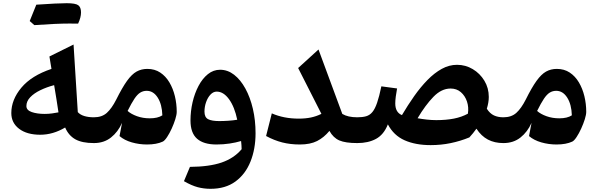

<svg xmlns="http://www.w3.org/2000/svg" viewBox="-20 -889 3707 1193"><path d="M299.8 -460.9 287.1 -538.1 437 -612.3 463.4 -192.4Q478 -175.8 503.9 -168Q529.8 -160.2 563 -160.2H563.5V0H563Q490.2 0 448.2 -23.4Q406.2 -46.9 384.8 -96.7Q309.6 -51.8 230 -51.8Q147.5 -51.8 98.9 -88.6Q50.3 -125.5 50.3 -186.5Q50.3 -269.5 113 -344.5Q175.8 -419.4 299.8 -460.9ZM316.4 -359.9Q270 -347.7 230.7 -328.6Q191.4 -309.6 167.7 -284.7Q144 -259.8 144 -230Q144 -204.1 177.5 -192.6Q210.9 -181.2 257.8 -181.2Q281.2 -181.2 303.7 -184.3Q326.2 -187.5 343.3 -190.9Q336.9 -234.9 330.6 -273.7Q324.2 -312.5 316.4 -359.9ZM411.1 -742.7Q330.1 -742.7 193.4 -732.9L164.6 -758.3Q185.1 -810.1 205.6 -859.9Q339.4 -869.1 394.5 -869.1Q449.7 -869.1 466.6 -856.2Q483.4 -843.3 483.4 -811.8Q483.4 -780.3 465.3 -742.2Z M895.5 -460.9Q941.4 -460.9 975.6 -438.2Q1009.8 -415.5 1032.5 -377.2Q1055.2 -338.9 1066.7 -291.3Q1078.1 -243.7 1078.1 -193.8Q1078.1 -176.8 1069.3 -148.4Q1060.5 -120.1 1046.9 -90.1Q1033.2 -60.1 1018.3 -37.6Q1003.4 -15.1 991.7 -9.3Q953.1 8.8 893.6 8.8Q844.7 8.8 798.8 -4.4Q752.9 -17.6 722.7 -43.5L738.3 -125.5Q713.4 -69.3 669.7 -34.7Q626 0 563.5 0Q553.7 0 548.8 -7.8Q543.9 -15.6 543.9 -36.6V-123.5Q543.9 -144 548.8 -152.1Q553.7 -160.2 563.5 -160.2Q613.3 -160.2 643.8 -187.7Q674.3 -215.3 702.1 -270Q739.3 -344.7 769 -386.2Q798.8 -427.7 828.6 -444.3Q858.4 -460.9 895.5 -460.9ZM891.6 -324.7Q869.6 -324.7 851.6 -313.7Q833.5 -302.7 815.2 -275.4Q796.9 -248 772.9 -199.7Q794.4 -180.2 831.1 -167Q867.7 -153.8 910.6 -153.8Q960.4 -153.8 988.8 -172.4Q986.8 -240.2 960 -282.5Q933.1 -324.7 891.6 -324.7Z M1288.1 284.2Q1246.6 284.2 1208.7 274.2Q1170.9 264.2 1123 236.8L1160.2 147.9Q1281.2 147 1357.7 120.6Q1434.1 94.2 1481.4 38.1Q1481 13.2 1478 -12.7Q1445.3 -2.9 1406.5 2.9Q1367.7 8.8 1324.7 8.8Q1245.1 8.8 1204.3 -27.1Q1163.6 -63 1163.6 -140.6Q1163.6 -197.8 1176.5 -253.7Q1189.5 -309.6 1213.6 -355.2Q1237.8 -400.9 1271.7 -428.2Q1305.7 -455.6 1347.7 -455.6Q1394.5 -455.6 1434.6 -424.6Q1474.6 -393.6 1504.6 -338.9Q1534.7 -284.2 1551.3 -212.9Q1567.9 -141.6 1567.9 -61Q1567.9 36.6 1536.4 115Q1504.9 193.4 1442.9 238.8Q1380.9 284.2 1288.1 284.2ZM1454.1 -145Q1437.5 -225.1 1403.1 -272.5Q1368.7 -319.8 1326.7 -319.8Q1305.2 -319.8 1287.8 -301.3Q1270.5 -282.7 1260.5 -254.2Q1250.5 -225.6 1250.5 -195.3Q1250.5 -160.2 1273.2 -148.4Q1295.9 -136.7 1341.8 -136.7Q1368.7 -136.7 1398.4 -138.7Q1428.2 -140.6 1454.1 -145Z M1977.1 -181.6 1832.5 -466.3 1959 -581.5 2106.9 -181.2Q2141.6 -160.2 2199.7 -160.2H2200.2V0H2199.7Q2126.5 0 2088.6 -16.4Q2050.8 -32.7 2026.9 -75.7Q1992.7 -34.2 1950.2 -12.7Q1907.7 8.8 1843.3 8.8Q1784.2 8.8 1734.1 -3.9Q1684.1 -16.6 1633.3 -43.9L1668.9 -184.6Q1743.2 -151.9 1835.9 -151.9Q1877.4 -151.9 1911.6 -158.9Q1945.8 -166 1977.1 -181.6Z M2819.8 -486.3Q2872.6 -486.3 2917.5 -459.5Q2962.4 -432.6 2989.7 -387.5Q3017.1 -342.3 3017.1 -286.6Q3017.1 -252.9 3004.9 -213.4Q3023.9 -183.6 3049.1 -171.9Q3074.2 -160.2 3107.4 -160.2H3107.9V0H3107.4Q3053.2 0 3011.7 -21.7Q2970.2 -43.5 2940.4 -89.4Q2919.9 -60.5 2896.5 -35.2Q2840.3 -12.2 2780.5 0.2Q2720.7 12.7 2655.8 12.7Q2562 12.7 2494.1 -17.3Q2426.3 -47.4 2390.1 -116.2Q2364.7 -52.2 2316.4 -26.1Q2268.1 0 2200.2 0Q2190.4 0 2185.5 -7.8Q2180.7 -15.6 2180.7 -36.6V-123.5Q2180.7 -144.5 2185.5 -152.3Q2190.4 -160.2 2200.2 -160.2Q2232.4 -160.2 2255.1 -166.7Q2277.8 -173.3 2293.9 -192.9Q2310.1 -212.4 2323.2 -250.7Q2336.4 -289.1 2349.6 -352.5L2447.3 -339.4Q2442.4 -313.5 2439.2 -289.3Q2436 -265.1 2436 -246.6Q2436 -190.4 2477.5 -173.8Q2514.2 -235.8 2553.7 -292Q2593.3 -348.1 2636 -391.8Q2678.7 -435.5 2724.6 -460.9Q2770.5 -486.3 2819.8 -486.3ZM2779.8 -338.9Q2723.1 -338.9 2673.1 -287.4Q2623 -235.8 2574.7 -154.3Q2601.6 -149.4 2632.1 -146Q2662.6 -142.6 2690.9 -142.6Q2752.4 -142.6 2800.5 -152.1Q2848.6 -161.6 2887.2 -182.6Q2893.6 -222.2 2881.6 -258.1Q2869.6 -293.9 2843.5 -316.4Q2817.4 -338.9 2779.8 -338.9Z M3439.9 -460.9Q3485.8 -460.9 3520 -438.2Q3554.2 -415.5 3576.9 -377.2Q3599.6 -338.9 3611.1 -291.3Q3622.6 -243.7 3622.6 -193.8Q3622.6 -176.8 3613.8 -148.4Q3605 -120.1 3591.3 -90.1Q3577.6 -60.1 3562.7 -37.6Q3547.9 -15.1 3536.1 -9.3Q3497.6 8.8 3438 8.8Q3389.2 8.8 3343.3 -4.4Q3297.4 -17.6 3267.1 -43.5L3282.7 -125.5Q3257.8 -69.3 3214.1 -34.7Q3170.4 0 3107.9 0Q3098.1 0 3093.3 -7.8Q3088.4 -15.6 3088.4 -36.6V-123.5Q3088.4 -144 3093.3 -152.1Q3098.1 -160.2 3107.9 -160.2Q3157.7 -160.2 3188.2 -187.7Q3218.8 -215.3 3246.6 -270Q3283.7 -344.7 3313.5 -386.2Q3343.3 -427.7 3373 -444.3Q3402.8 -460.9 3439.9 -460.9ZM3436 -324.7Q3414.1 -324.7 3396 -313.7Q3377.9 -302.7 3359.6 -275.4Q3341.3 -248 3317.4 -199.7Q3338.9 -180.2 3375.5 -167Q3412.1 -153.8 3455.1 -153.8Q3504.9 -153.8 3533.2 -172.4Q3531.2 -240.2 3504.4 -282.5Q3477.5 -324.7 3436 -324.7Z"/></svg>

Font: Pinar Bold
Style: Regular
Weight: 700
Designer: Amin Abedi
Version: Version 3.000